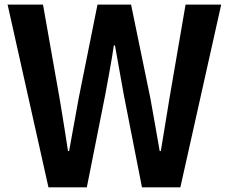

<svg xmlns="http://www.w3.org/2000/svg" viewBox="-20 -806 983 826"><path d="M12.7 -786.1H165L236.3 -382.8Q240.2 -361.3 248 -312Q255.9 -262.7 262.2 -223.1Q268.6 -183.6 272.5 -156.2H277.3Q311.5 -345.7 318.4 -382.8L399.4 -786.1H543.9L627 -382.8Q633.8 -347.7 648.9 -259.8Q664.1 -171.9 667 -156.2H671.9Q676.8 -187.5 690.4 -269Q704.1 -350.6 709 -382.8L778.3 -786.1H931.6L755.9 0H590.8L512.7 -397.5Q478.5 -585.9 474.6 -610.4H469.7Q463.9 -568.4 449.2 -487.8Q434.6 -407.2 432.6 -397.5L353.5 0H188.5Z"/></svg>

Font: Gothic A1 ExtraBold
Style: Regular
Weight: 800
Designer: HanYang I&C Co.,Ltd.
Foundry: HanYang I&C Co.,Ltd.
Version: Version 2.50